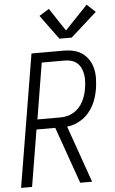

<svg xmlns="http://www.w3.org/2000/svg" viewBox="-63 -1019 633 1061"><g transform="rotate(-5 253.0 -488.5)"><path d="M10 0 132 -735H313Q341 -735 367.5 -728.5Q394 -722 415 -706.5Q436 -691 450 -668.5Q464 -646 470 -619.5Q476 -593 475 -565Q474 -537 470 -509Q466 -487 459.5 -464.5Q453 -442 442 -421Q431 -400 415.5 -381Q400 -362 380 -348Q360 -334 337.5 -325.5Q315 -317 293 -315L404 0H338L227 -314H123L71 0ZM133 -369H262Q280 -369 298.5 -373.5Q317 -378 334 -388Q351 -398 364.5 -413Q378 -428 387 -445.5Q396 -463 401.5 -481Q407 -499 410 -518Q413 -537 414 -556Q415 -575 412 -593.5Q409 -612 401.5 -628.5Q394 -645 381 -657Q368 -669 350 -674.5Q332 -680 313 -680H184ZM293 -803 194 -938 249 -972 333 -845 459 -977 506 -933 361 -803Z"/></g></svg>

Font: Iosevka SS04 Light
Style: Italic
Weight: 300
Italic angle: -9°
Monospace: yes
Designer: Belleve Invis
Foundry: Belleve Invis
Version: Version 19.0.0; ttfautohint (v1.8.4)